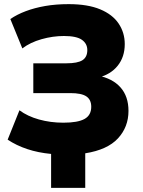

<svg xmlns="http://www.w3.org/2000/svg" viewBox="-20 -736 692 928"><path d="M227 172V8Q164 2 111.5 -15.5Q59 -33 17 -61L74 -203Q113 -174 168.5 -158.5Q224 -143 286 -143Q356 -143 388.5 -161Q421 -179 421 -220Q421 -254 397.5 -270Q374 -286 320 -286H141V-430H301Q355 -430 378.5 -445Q402 -460 402 -494Q402 -525 376 -543.5Q350 -562 289 -562Q235 -562 180.5 -546.5Q126 -531 88 -502L30 -644Q62 -666 104.5 -682Q147 -698 198.5 -707Q250 -716 312 -716Q404 -716 464 -691Q524 -666 553.5 -622Q583 -578 583 -523Q583 -461 549 -418.5Q515 -376 455 -361L452 -371Q524 -357 562.5 -313.5Q601 -270 601 -200Q601 -122 550 -67Q499 -12 392 5V172Z"/></svg>

Font: Nunito Sans 9pt Black
Style: Regular
Weight: 900
Version: Version 3.101;gftools[0.9.27]